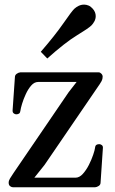

<svg xmlns="http://www.w3.org/2000/svg" viewBox="-20 -791 484 811"><path d="M34.7 0Q28.8 0 22.7 -4.6Q16.6 -9.3 16.6 -19.5Q16.6 -27.8 22.2 -37.1Q27.8 -46.4 37.1 -60.1L269.5 -400.9L315.4 -460L318.4 -444.8H141.1Q125 -444.8 111.8 -429.7Q98.6 -414.6 88.9 -393.3Q79.1 -372.1 73.2 -352.5Q67.4 -333 66.4 -324.2Q65.4 -314.9 60.8 -311.5Q56.2 -308.1 48.3 -308.1Q43 -308.1 37.8 -312.3Q32.7 -316.4 33.2 -324.7L43 -465.3Q43 -474.1 50.8 -479.5Q58.6 -484.9 65.9 -485.4H397Q402.8 -485.4 408.2 -479.7Q413.6 -474.1 413.6 -467.3Q413.6 -457 409.2 -448.7Q404.8 -440.4 400.9 -435.1L168 -94.2L106.4 -17.1L97.2 -40.5H299.3Q315.4 -40.5 329.8 -56.4Q344.2 -72.3 355.5 -94.5Q366.7 -116.7 373.5 -137Q380.4 -157.2 381.3 -166Q382.3 -175.8 387 -179Q391.6 -182.1 399.4 -182.1Q404.8 -182.1 410.2 -178Q415.5 -173.8 414.6 -165.5L404.8 -20Q404.8 -10.7 397 -5.6Q389.2 -0.5 381.8 0ZM179.7 -543.9 152.3 -572.3Q212.4 -641.6 247.6 -692.4Q282.7 -743.2 293.9 -753.9Q301.8 -761.2 312.5 -766.4Q323.2 -771.5 335.4 -771.5Q344.2 -771.5 353.5 -767.8Q362.8 -764.2 370.6 -755.4Q377.9 -747.6 381.1 -739.5Q384.3 -731.4 384.3 -723.1Q384.3 -711.4 378.9 -701.2Q373.5 -690.9 365.7 -683.1Q354.5 -671.9 304.4 -641.4Q254.4 -610.8 179.7 -543.9Z"/></svg>

Font: Gelasio
Style: Regular
Weight: 400
Designer: Eben Sorkin
Foundry: Eben Sorkin
Version: Version 1.008